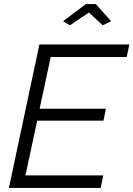

<svg xmlns="http://www.w3.org/2000/svg" viewBox="-20 -930 660 950"><path d="M292 -825 405 -910H454L530 -825L488 -805L420 -868L326 -805ZM175 -710H620L607 -648H231L176 -392H504L492 -333H164L106 -62H491L478 0H24Z"/></svg>

Font: Raleway-v4020
Style: Italic
Weight: 400
Italic angle: -12°
Designer: Matt McInerney, Pablo Impallari, Rodrigo Fuenzalida
Foundry: Matt McInerney, Pablo Impallari, Rodrigo Fuenzalida
Version: Version 4.020;PS 004.020;hotconv 1.0.88;makeotf.lib2.5.64775